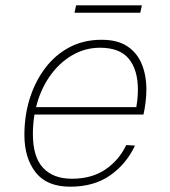

<svg xmlns="http://www.w3.org/2000/svg" viewBox="-20 -692 640 724"><path d="M245 12Q156 12 114 -42.5Q72 -97 72 -183Q72 -257 92.5 -321.5Q113 -386 151 -436Q189 -486 242.5 -514Q296 -542 363 -542Q423 -542 460 -517.5Q497 -493 514.5 -450.5Q532 -408 532 -354Q532 -332 529 -307Q526 -282 521 -260H110Q104 -224 104 -187Q104 -100 142.5 -59Q181 -18 251 -18Q326 -18 377.5 -53Q429 -88 456 -145L489 -143Q456 -73 395 -30.5Q334 12 245 12ZM357 -512Q300 -512 251 -483Q202 -454 167 -403.5Q132 -353 116 -288H494Q500 -323 500 -354Q500 -428 466 -470Q432 -512 357 -512ZM261 -644 267 -672H515L509 -644Z"/></svg>

Font: Geist Mono Thin
Style: Italic
Weight: 100
Italic angle: -12°
Monospace: yes
Designer: Basement.studio, Andrés Briganti, Mateo Zaragoza
Foundry: Basement.studio, Vercel, Andrés Briganti, Guido Ferreyra, Mateo Zaragoza
Version: Version 1.500; ttfautohint (v1.8.4.7-5d5b)